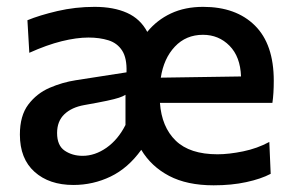

<svg xmlns="http://www.w3.org/2000/svg" viewBox="-20 -529 852 560"><path d="M194 10.5Q123.5 10.5 80.8 -27.8Q38 -66 38 -136.5Q38 -191.5 62.5 -224Q87 -256.5 124.5 -272.8Q162 -289 201 -295L349 -318Q350.5 -359.5 336.2 -381.5Q322 -403.5 296.2 -411.5Q270.5 -419.5 238 -419.5Q203.5 -419.5 160 -408.8Q116.5 -398 65.5 -375L60 -470Q95 -484.5 147.5 -496.8Q200 -509 256 -509Q311.5 -509 350.5 -491.5Q389.5 -474 409.5 -436Q437.5 -470.5 478.5 -489.8Q519.5 -509 572.5 -509Q668.5 -509 723.5 -454.5Q778.5 -400 778.5 -293.5Q778.5 -255.5 774.5 -229H446.5Q451.5 -158.5 492.5 -118.8Q533.5 -79 614.5 -79Q647.5 -79 689 -87.5Q730.5 -96 765.5 -115L769.5 -22Q741 -7 698.2 2.2Q655.5 11.5 603 11.5Q525.5 11.5 473.2 -16Q421 -43.5 392 -92Q353.5 -38.5 302.5 -14Q251.5 10.5 194 10.5ZM572 -427.5Q522.5 -427.5 490 -393Q457.5 -358.5 449 -302.5L683 -306Q681 -363.5 649.5 -395.5Q618 -427.5 572 -427.5ZM221 -74.5Q257 -74.5 290.8 -98.2Q324.5 -122 346 -164.5V-252.5Q339 -248 327 -244Q315 -240 291.5 -235Q268 -230 225.5 -222.5Q189 -216 167.8 -195.8Q146.5 -175.5 146.5 -141Q146.5 -104.5 168.8 -89.5Q191 -74.5 221 -74.5Z"/></svg>

Font: Commissioner Medium
Style: Regular
Weight: 500
Designer: Kostas Bartsokas
Foundry: Kostas Bartsokas
Version: Version 1.000; ttfautohint (v1.8.3)